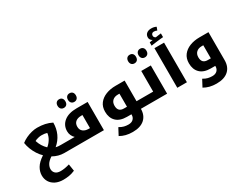

<svg xmlns="http://www.w3.org/2000/svg" viewBox="-129 -1789 3716 2939"><g transform="rotate(-30 1728.5 -319.5)"><path d="M65 127Q65 59 103 -6Q141 -71 236 -134Q196 -172 164 -222Q132 -272 110 -328.5Q88 -385 80 -441Q119 -472 168 -495Q217 -518 269 -531Q321 -544 367 -544Q441 -544 503.5 -530.5Q566 -517 623 -488Q623 -383 583 -295.5Q543 -208 465 -143Q483 -138 504 -136Q525 -134 552 -134H661Q666 -134 666 -130V-5Q666 0 661 0H539Q485 0 436 -13.5Q387 -27 339 -54Q276 -12 252.5 29Q229 70 229 108Q229 153 259.5 182.5Q290 212 352 212Q388 212 426 205.5Q464 199 509 186L528 308Q472 332 422 340Q372 348 322 348Q242 348 184 319Q126 290 95.5 240Q65 190 65 127ZM247 -379Q264 -326 289.5 -284.5Q315 -243 353 -206Q396 -239 427.5 -290.5Q459 -342 464 -397Q424 -410 369 -410Q346 -410 320.5 -405Q295 -400 275 -392.5Q255 -385 247 -379Z M877 -601Q844 -601 825.5 -622Q807 -643 807 -677Q807 -711 825.5 -732Q844 -753 877 -753Q910 -753 928 -732.5Q946 -712 946 -677Q946 -641 927.5 -621Q909 -601 877 -601ZM1061 -601Q1029 -601 1010 -621.5Q991 -642 991 -677Q991 -712 1010 -732.5Q1029 -753 1061 -753Q1093 -753 1112 -733Q1131 -713 1131 -677Q1131 -641 1111.5 -621Q1092 -601 1061 -601Z M651 0Q646 0 646 -5V-130Q646 -134 651 -134H797Q771 -157 755 -191.5Q739 -226 739 -266Q739 -371 818.5 -435Q898 -499 1043 -499H1236V0ZM1041 -134H1067V-365H1046Q982 -365 945.5 -335.5Q909 -306 909 -249Q909 -193 946.5 -163.5Q984 -134 1041 -134Z M2026 -134Q2031 -134 2031 -130V-5Q2031 0 2026 0H1845Q1840 0 1840 -5V-130Q1840 -134 1845 -134ZM1607 246Q1541 246 1486.5 232Q1432 218 1386 191L1450 70Q1493 96 1530.5 105Q1568 114 1606 114Q1662 114 1692 84.5Q1722 55 1722 10V0H1644Q1520 0 1456 -63Q1392 -126 1392 -235Q1392 -322 1437 -380.5Q1482 -439 1558.5 -469Q1635 -499 1730 -499H1890V-4Q1890 114 1817 180Q1744 246 1607 246ZM1721 -134V-365H1693Q1633 -365 1598 -332.5Q1563 -300 1563 -242Q1563 -134 1667 -134Z M2154 -651Q2121 -651 2102.5 -672Q2084 -693 2084 -727Q2084 -761 2102.5 -782Q2121 -803 2154 -803Q2187 -803 2205 -782.5Q2223 -762 2223 -727Q2223 -691 2204.5 -671Q2186 -651 2154 -651ZM2338 -651Q2306 -651 2287 -671.5Q2268 -692 2268 -727Q2268 -762 2287 -782.5Q2306 -803 2338 -803Q2370 -803 2389 -783Q2408 -763 2408 -727Q2408 -691 2388.5 -671Q2369 -651 2338 -651Z M2014 0Q2009 0 2009 -5V-130Q2009 -134 2014 -134H2184V-499H2353V0Z M2515 -813 2573 -823Q2553 -832 2540 -850Q2527 -868 2527 -892Q2527 -936 2557.5 -961.5Q2588 -987 2640 -987Q2691 -987 2727 -967L2706 -912Q2680 -925 2650 -925Q2628 -925 2616 -911.5Q2604 -898 2604 -878Q2604 -862 2613 -851Q2622 -840 2636 -834Q2667 -839 2691.5 -842Q2716 -845 2732 -847V-781Q2714 -780 2683 -776.5Q2652 -773 2617.5 -769Q2583 -765 2555 -761Q2527 -757 2515 -755Z M2533 -700H2703V0H2533Z M3089 246Q3023 246 2968.5 232Q2914 218 2868 191L2932 70Q2975 96 3012.5 105Q3050 114 3088 114Q3144 114 3174 84.5Q3204 55 3204 10V0H3126Q3002 0 2938 -63Q2874 -126 2874 -235Q2874 -322 2919 -380.5Q2964 -439 3040.5 -469Q3117 -499 3212 -499H3372V-4Q3372 114 3299 180Q3226 246 3089 246ZM3203 -134V-365H3175Q3115 -365 3080 -332.5Q3045 -300 3045 -242Q3045 -134 3149 -134Z"/></g></svg>

Font: Noto Kufi Arabic ExtraBold
Style: Regular
Weight: 800
Designer: Monotype Design Team, David Williams, Khaled Hosny
Foundry: Google LLC
Version: Version 2.109; ttfautohint (v1.8.4.7-5d5b)